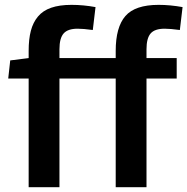

<svg xmlns="http://www.w3.org/2000/svg" viewBox="-20 -778 779 798"><path d="M99.1 0V-451.7H14.2L22.5 -526.9L99.1 -536.6V-566.4Q99.1 -615.2 108.2 -649.9Q117.2 -684.6 137.7 -709.2Q158.2 -733.9 192.6 -745.8Q227.1 -757.8 277.3 -757.8Q326.2 -757.8 377 -748.5L365.7 -653.3Q325.7 -658.7 302.7 -658.7Q261.7 -658.7 244.4 -638.9Q227.1 -619.1 227.1 -573.2V-536.6H460.9V-566.4Q460.9 -665 501.2 -711.4Q541.5 -757.8 639.2 -757.8Q687 -757.8 738.8 -748.5L727.5 -653.3Q687 -658.7 664.6 -658.7Q623 -658.7 606 -638.9Q588.9 -619.1 588.9 -573.2V-536.6H714.4V-451.7H588.9V0H460.9V-451.7H227.1V0Z"/></svg>

Font: Oxygen
Style: Bold
Weight: 700
Designer: vernon adams
Foundry: Vernon Adams
Version: Version 0.2.3 webfont; ttfautohint (v0.93.3-1d66) -l 8 -r 50